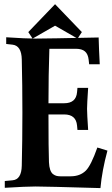

<svg xmlns="http://www.w3.org/2000/svg" viewBox="-20 -916 545 938"><path d="M293.5 -356.9H216.8Q216.8 -185.5 219.2 -123.5Q220.2 -101.1 225.3 -86.4Q230.5 -71.8 239 -65.4Q247.6 -59.1 255.6 -56.9Q263.7 -54.7 274.4 -54.7H325.2Q371.1 -54.7 399.4 -82.5Q424.8 -107.9 455.6 -195.3L504.9 -180.2Q478.5 -83 470.7 2.9Q202.1 -4.9 153.3 -4.9Q106.9 -4.9 3.4 1.5V-31.7L41.5 -35.2H41Q85 -38.6 86.4 -106.9Q89.4 -231 89.4 -366.2Q89.4 -501.5 86.4 -625.5Q85 -692.9 41 -697.8L10.3 -701.2V-733.9Q105.5 -727.5 153.3 -727.5Q208 -727.5 461.9 -732.9Q463.4 -673.8 467.3 -602.1H415.5L413.1 -624Q410.2 -651.4 395.3 -664.6Q380.4 -677.7 350.6 -677.7H221.2Q216.8 -550.3 216.8 -411.6H293.5Q351.6 -411.6 356.4 -465.3L358.4 -486.8H410.6Q405.3 -407.2 405.3 -384.3Q405.3 -360.8 410.6 -281.2H358.4L356.4 -302.7Q351.6 -356.9 293.5 -356.9ZM118.2 -759.3 249 -895.5 379.9 -759.3 358.9 -727.5 249 -790.5Q208 -767.6 139.2 -727.5Z"/></svg>

Font: Flanker
Style: Bold
Weight: 700
Designer: Flanker
Foundry: Flanker
Version: Version 2.021